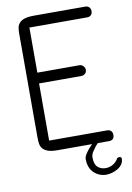

<svg xmlns="http://www.w3.org/2000/svg" viewBox="-97 -784 702 1019"><g transform="rotate(-10 253.5 -275.0)"><path d="M436 -724Q450 -724 457.5 -715.5Q465 -707 465 -695Q465 -682 457.5 -674Q450 -666 436 -666H125V-423H352Q363 -423 372 -414Q381 -405 381 -394Q381 -380 372 -372.5Q363 -365 352 -365H124V-57H436Q450 -57 457.5 -49Q465 -41 465 -28Q465 1 436 1H376Q374 3 369.5 8Q365 13 363 15Q351 31 343 43.5Q335 56 335 73Q335 108 352 123.5Q369 139 395 139Q416 139 434 128.5Q452 118 462 100Q465 94 476 94Q478 94 480.5 95Q483 96 485 97Q486 99 486.5 100.5Q487 102 487 104Q487 122 477.5 135Q468 148 453.5 156.5Q439 165 422.5 169.5Q406 174 393 174Q354 174 326 147.5Q298 121 298 73Q298 61 310 42.5Q322 24 345 1H160Q127 1 108.5 -5.5Q90 -12 80.5 -23Q71 -34 68.5 -49Q66 -64 66 -82V-643Q66 -661 68.5 -675.5Q71 -690 81 -701Q91 -712 109.5 -718Q128 -724 160 -724Z"/></g></svg>

Font: VDS
Style: Thin
Weight: 100
Width: 0
Designer: artmaker
Foundry: artmaker
Version: Version 1.000 2012 initial release